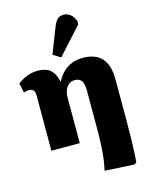

<svg xmlns="http://www.w3.org/2000/svg" viewBox="-150 -927 976 1247"><g transform="rotate(-15 338.0 -303.5)"><path d="M593 226 397 215Q404 184 408.5 154Q413 124 415.5 92Q418 60 419.5 25.5Q421 -9 421 -46V-318Q421 -363 407 -383.5Q393 -404 361 -404Q340 -404 323.5 -392Q307 -380 297.5 -358.5Q288 -337 288 -308V0H97V-372Q97 -396 87.5 -407Q78 -418 58 -418Q39 -418 23 -411L9 -476Q43 -501 75.5 -513Q108 -525 147 -525Q199 -525 229 -499.5Q259 -474 270 -420H273Q292 -456 318 -480.5Q344 -505 377 -517.5Q410 -530 450 -530Q534 -530 576.5 -483Q619 -436 619 -342V-62Q619 -10 618 43Q617 96 615 141Q613 186 610 216ZM316 -569 265 -600 331 -770Q345 -805 360.5 -819Q376 -833 402 -833Q427 -833 446.5 -817Q466 -801 478 -770V-748Z"/></g></svg>

Font: Literata 18pt ExtraBold
Style: Regular
Weight: 800
Designer: Latin by Veronika Burian and Jose Scaglione. Greek by Irene Vlachou. Cyrillic by Vera Evstafieva.
Foundry: TypeTogether
Version: Version 3.103;gftools[0.9.29]